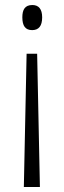

<svg xmlns="http://www.w3.org/2000/svg" viewBox="-20 -554 255 765"><path d="M148 -485C148 -518 134 -534 109 -534C79 -534 69 -515 69 -485C69 -451 81 -434 108 -434C134 -434 148 -450 148 -485ZM86 -340 75 191H139L128 -340Z"/></svg>

Font: Noto Sans Khmer UI ExtraCondensed Light
Style: Regular
Weight: 300
Width: 2
Designer: Danh Hong and the Monotype Design Team
Foundry: Monotype Imaging Inc.
Version: Version 2.002